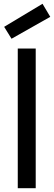

<svg xmlns="http://www.w3.org/2000/svg" viewBox="-20 -996 286 1016"><path d="M74 0H169V-739H74ZM41 -791 246 -907 205 -976 2 -854Z"/></svg>

Font: Involve Medium
Style: Regular
Weight: 500
Designer: Stefan Peev
Foundry: Context Ltd.
Version: Version 1.001